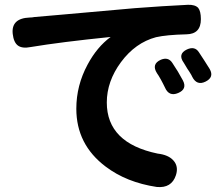

<svg xmlns="http://www.w3.org/2000/svg" viewBox="-20 -752 929 800"><path d="M633 27Q507 8 420 -58Q298 -150 298 -299Q298 -396 345 -483Q384 -556 441 -598Q234 -577 108 -556Q73 -549 55 -562Q37 -575 33 -611Q26 -676 104 -679Q107 -679 113.5 -679.5Q120 -680 123 -681Q152 -684 238 -691Q428 -708 542 -718Q659 -727 763 -732Q793 -733 806 -719Q817 -705 817 -672Q817 -610 757 -609Q674 -607 630 -597Q544 -574 484 -493Q425 -413 425 -325Q425 -156 637 -112Q681 -107 702 -84Q725 -59 713 -22Q695 33 633 27ZM667 -388Q664 -394 658.5 -405Q653 -416 650 -421Q640 -439 634 -447Q610 -485 650 -503Q681 -516 698 -490Q723 -453 742 -417Q761 -381 722.5 -364.5Q684 -348 667 -388ZM781 -432Q780 -435 777 -440Q767 -457 761 -465Q751 -481 746 -490Q719 -527 759 -546Q792 -561 809 -534Q831 -501 854 -464Q873 -430 836.5 -412Q800 -394 781 -432Z"/></svg>

Font: GenSenRounded TW B
Style: Regular
Weight: 700
Version: Version 1.501;PS 1;hotconv 16.6.51;makeotf.lib2.5.65220